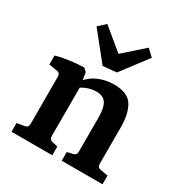

<svg xmlns="http://www.w3.org/2000/svg" viewBox="-156 -779 852 897"><g transform="rotate(30 269.5 -330.5)"><path d="M302 0V-47L332 -54Q341 -56 345.5 -61Q350 -66 350 -76V-258Q350 -313 334.5 -337Q319 -361 282 -361Q255 -361 229 -350.5Q203 -340 181 -320L182 -355Q211 -395 250.5 -413Q290 -431 337 -431Q410 -431 436.5 -389.5Q463 -348 463 -272V-76Q463 -57 481 -54L522 -47V0ZM31 0V-47L73 -54Q90 -57 90 -76V-331Q90 -350 73 -353L27 -361V-409Q62 -419 101 -424Q140 -429 175 -430L192 -415L204 -341V-76Q204 -58 221 -54L251 -47V0ZM426 -627 319 -486 246 -479 129 -625 167 -660 282 -565 390 -661Z"/></g></svg>

Font: Yrsa SemiBold
Style: Regular
Weight: 600
Version: Version 2.004